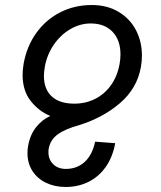

<svg xmlns="http://www.w3.org/2000/svg" viewBox="-20 -579 640 765"><path d="M89.5 31.5Q89.5 15 92 2.5Q100 -42.5 124 -72.5Q148 -102.5 180.5 -117Q135 -135.5 102.5 -176.5Q70 -217.5 70 -281Q70 -299.5 74 -324.5Q86.5 -394.5 124.5 -447.5Q162.5 -500.5 219.8 -529.8Q277 -559 345.5 -559Q407 -559 452.5 -531.8Q498 -504.5 521.8 -458.8Q545.5 -413 545.5 -357.5Q545.5 -336.5 541.5 -312.5Q526.5 -227 458.5 -168.5Q390.5 -110 295.5 -80.5Q239 -65 209.8 -43.5Q180.5 -22 174 13.5Q173 18.5 173 28Q173 56.5 192 75.2Q211 94 242.5 94Q287 94 317.5 66Q348 38 359 -14.5L439 -8.5Q429 47 401.2 86.2Q373.5 125.5 332.2 145.8Q291 166 242 166Q198 166 163.2 149.2Q128.5 132.5 109 101.8Q89.5 71 89.5 31.5ZM456.5 -324.5Q460 -343.5 460 -362.5Q460 -419 428.5 -452.2Q397 -485.5 341.5 -485.5Q298.5 -485.5 259.5 -462.5Q220.5 -439.5 193.8 -400Q167 -360.5 158.5 -312.5Q155 -290.5 155 -276.5Q155 -223.5 186.2 -194.8Q217.5 -166 276 -166Q322 -166 360 -185.5Q398 -205 423 -240.8Q448 -276.5 456.5 -324.5Z"/></svg>

Font: JuliaMono
Style: Italic
Weight: 400
Italic angle: -9°
Monospace: yes
Designer: cormullion
Foundry: corm
Version: Version 0.057; ttfautohint (v1.8.4)